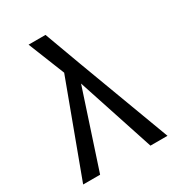

<svg xmlns="http://www.w3.org/2000/svg" viewBox="-175 -835 864 942"><g transform="rotate(-30 257.0 -364.0)"><path d="M225.1 -555 222.3 -497.8 130.2 -728H226.1L302.6 -520L496.9 0H400.4L245.5 -471.6H270.2L115.2 0H19.1Z"/></g></svg>

Font: Murecho Thin
Style: Regular
Weight: 100
Designer: Neil Summerour
Foundry: Positype
Version: Version 1.010